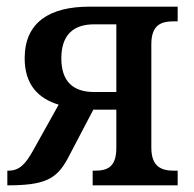

<svg xmlns="http://www.w3.org/2000/svg" viewBox="-20 -556 581 576"><path d="M2 0C114 0 150 -18 184 -82L260 -227H329V-112C329 -54 301 -44 265 -44H258V0H513V-44H502C465 -44 434 -55 434 -113V-423C434 -483 465 -492 502 -492H513V-536H248C130 -536 54 -490 54 -381C54 -301 96 -260 156 -242L79 -104C56 -63 38 -44 5 -44H2ZM262 -280C199 -280 164 -312 164 -381C164 -450 199 -483 262 -483H329V-280Z"/></svg>

Font: Noto Serif SemiCondensed Medium
Style: Regular
Weight: 500
Width: 4
Designer: Monotype Design Team
Foundry: Monotype Imaging Inc.
Version: Version 2.014